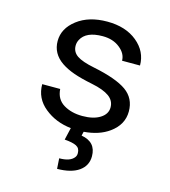

<svg xmlns="http://www.w3.org/2000/svg" viewBox="-112 -627 824 933"><g transform="rotate(15 300.0 -161.0)"><path d="M313 -538.1Q405.8 -538.1 463.4 -490.7Q521 -443.4 521 -373H430.7Q430.7 -408.7 396.5 -436Q362.3 -463.9 309.6 -463.9Q226.1 -463.9 201.2 -415.5Q193.8 -401.4 193.8 -385.7Q193.8 -354 220.2 -335.9Q246.6 -317.9 307.6 -305.7Q423.3 -282.2 475.1 -245.6Q526.4 -209 526.4 -143.1Q526.4 -76.7 466.3 -33.2Q416.5 2.9 339.8 8.8L335 29.3Q409.7 42 409.7 113.8Q409.7 161.1 371.1 188.5Q332.5 215.8 261.7 216.3L258.3 164.1Q313.5 164.1 333 137.7Q339.8 128.9 339.4 116.2Q339.4 91.8 320.3 82Q301.3 72.3 260.7 69.3L274.9 7.8Q197.3 -0.5 141.6 -45.9Q85.4 -91.3 85.4 -162.6H175.8Q179.2 -111.3 218.8 -87.4Q258.3 -63.5 313.5 -63.5Q369.1 -63.5 402.3 -84.5Q435.5 -105.5 435.5 -139.2Q435.5 -172.9 406.7 -193.8Q377.4 -214.8 318.8 -226.6Q260.7 -238.3 223.6 -251.5Q186.5 -264.6 159.2 -283.2Q103.5 -321.8 103.5 -384.8Q103.5 -448.2 162.1 -493.2Q220.7 -538.1 313 -538.1Z"/></g></svg>

Font: RobotoMono-Regular
Style: Regular
Weight: 400
Designer: Google
Version: Version 2.000985; 2015; ttfautohint (v1.3)